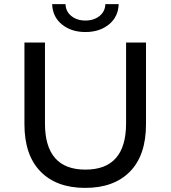

<svg xmlns="http://www.w3.org/2000/svg" viewBox="-20 -907 831 935"><path d="M234 -887H299Q300 -851 327.5 -829Q355 -807 396 -807Q437 -807 464.5 -829Q492 -851 493 -887H558Q556 -825 510.5 -788Q465 -751 396 -751Q327 -751 281.5 -788Q236 -825 234 -887ZM99 -302V-700H199V-306Q199 -81 396 -81Q594 -81 594 -306V-700H691V-302Q691 -151 613 -71.5Q535 8 395 8Q255 8 177 -72Q99 -152 99 -302Z"/></svg>

Font: false
Style: Regular
Weight: 500
Designer: Julieta Ulanovsky
Foundry: Julieta Ulanovsky
Version: Version 7.222;hotconv 1.0.109;makeotfexe 2.5.65596